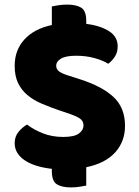

<svg xmlns="http://www.w3.org/2000/svg" viewBox="-20 -723 605 837"><path d="M241 -241Q197 -256 161 -271.5Q125 -287 99 -309Q73 -331 58.5 -361.5Q44 -392 44 -436Q44 -504 86 -550.5Q128 -597 206 -614V-695Q215 -697 234 -700Q253 -703 273 -703Q312 -703 334 -689.5Q356 -676 356 -632V-619Q418 -611 455.5 -587Q493 -563 493 -521Q493 -495 481 -476.5Q469 -458 452 -445Q430 -459 393 -469.5Q356 -480 312 -480Q267 -480 246 -467.5Q225 -455 225 -436Q225 -421 238 -411.5Q251 -402 277 -394L330 -377Q424 -347 474.5 -300.5Q525 -254 525 -174Q525 -106 482 -58.5Q439 -11 356 6V86Q347 88 328 91Q309 94 289 94Q250 94 228 80.5Q206 67 206 23V13Q170 9 140.5 0Q111 -9 89.5 -23Q68 -37 56 -56Q44 -75 44 -99Q44 -128 61 -148.5Q78 -169 98 -180Q126 -158 166.5 -142Q207 -126 255 -126Q304 -126 324 -141Q344 -156 344 -176Q344 -196 328 -206.5Q312 -217 283 -227Z"/></svg>

Font: Baloo Cyrillic
Style: Regular
Weight: 400
Designer: Ek Type, Denis Ignatov
Foundry: Ek Type
Version: Version 1.50 July 26, 2019